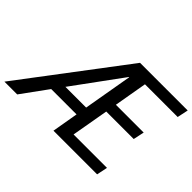

<svg xmlns="http://www.w3.org/2000/svg" viewBox="-224 -981 1250 1250"><g transform="rotate(45 401.5 -355.5)"><path d="M766.6 0H364.7L396 -181.2H162.6L30.8 0H-86.9L450.7 -710.9H889.6L873.5 -634.8H572.3L532.7 -406.7H788.6L772.5 -331.1H519.5L474.6 -75.2H782.2ZM217.8 -256.8H408.7L467.3 -594.2L465.3 -595.2Z"/></g></svg>

Font: Ufes Sans
Style: Italic
Weight: 400
Designer: Ricardo Esteves & Filipe Motta
Foundry: ProDesignUfes - Ricardo Esteves, Filipe Motta
Version: Version 2.0